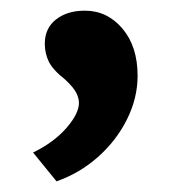

<svg xmlns="http://www.w3.org/2000/svg" viewBox="-20 -146 321 360"><path d="M86 194 42 140Q81 121 104.5 94Q128 67 128 47Q128 38 123 28Q118 18 102 3Q79 -15 71.5 -30.5Q64 -46 64 -64Q64 -93 85 -109.5Q106 -126 139 -126Q181 -126 209.5 -92.5Q238 -59 238 -4Q238 38 218 78Q198 118 163.5 148.5Q129 179 86 194Z"/></svg>

Font: Readex Pro SemiBold
Style: Regular
Weight: 600
Designer: Bonnie Shaver-Troup, Thomas Jockin
Foundry: Lexend
Version: Version 1.204; ttfautohint (v1.8.4.7-5d5b)